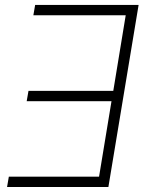

<svg xmlns="http://www.w3.org/2000/svg" viewBox="-20 -747 618 767"><path d="M533.7 -727.3 413 0H8.2L15.3 -41.2H375.7L425.4 -342.7H86.6L93.8 -383.9H432.5L482.2 -686.1H113.3L120.4 -727.3Z"/></svg>

Font: Inter Extra Light  BETA
Style: Italic
Weight: 200
Italic angle: 9.39999°
Designer: Rasmus Andersson
Foundry: rsms
Version: Version 3.011;git-f93a4a705